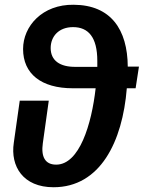

<svg xmlns="http://www.w3.org/2000/svg" viewBox="-20 -773 604 807"><path d="M564 -493H517C516 -649 446 -752 290 -753C158 -755 77 -663 77 -567C77 -463 153 -402 286 -402H382C365 -251 314 -81 216 -81C169 -81 152 -115 160 -171L185 -350H63L38 -173C23 -74 77 14 205 14C401 14 495 -177 513 -402H550ZM299 -492C231 -491 193 -519 193 -571C193 -620 227 -659 287 -659C351 -659 389 -617 389 -517V-492Z"/></svg>

Font: Fira Sans Medium
Style: Italic
Weight: 500
Italic angle: -8°
Designer: bBox Type GmbH & Carrois Corporate GbR & Edenspiekermann AG
Foundry: bBox Type GmbH & Carrois Corporate GbR & Edenspiekermann AG
Version: Version 4.301;PS 004.301;hotconv 1.0.88;makeotf.lib2.5.64775